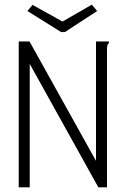

<svg xmlns="http://www.w3.org/2000/svg" viewBox="-20 -800 540 820"><path d="M60 -623H106L390 -113V-623H436H445V-616Q440 -612 438.5 -605.5Q437 -599 437 -582V0H400L107 -527V0H60ZM372 -780 395 -753 257 -663H241L97 -753L119 -779L247 -708Z"/></svg>

Font: Inconsolata Light
Style: Regular
Weight: 300
Designer: Raph Levien, Cyreal, Brenton Simpson
Foundry: Raph Levien, Cyreal, Google
Version: Version 3.001